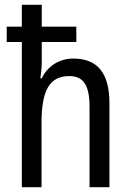

<svg xmlns="http://www.w3.org/2000/svg" viewBox="-20 -780 545 800"><path d="M154 -760H71V-669H8V-605H71V0H153V-268C153 -403 186 -463 269 -463C328 -463 353 -424 353 -336V0H436V-349C436 -474 388 -536 285 -536C229 -536 179 -506 154 -454H148C152 -477 154 -502 154 -525V-605H298V-669H154Z"/></svg>

Font: Noto Sans Malayalam Condensed
Style: Regular
Weight: 400
Width: 3
Designer: Jelle Bosma - Monotype Design Team
Foundry: Monotype Imaging Inc.
Version: Version 2.104